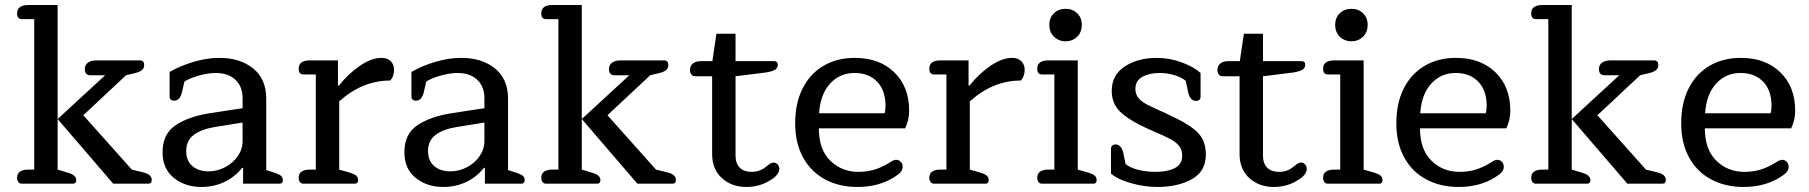

<svg xmlns="http://www.w3.org/2000/svg" viewBox="-20 -730 7189 763"><path d="M67 0Q58 0 53 -6.5Q48 -13 48 -24Q48 -40 59.5 -48Q71 -56 91 -56H116V-654H67Q48 -654 48 -677Q48 -694 59.5 -702Q71 -710 91 -710H209V-56L252 -43Q283 -34 283 -14Q283 0 270 0ZM430 0 209 -257 398 -431H338Q328 -431 322.5 -437.5Q317 -444 317 -455Q317 -472 329.5 -481Q342 -490 363 -490H537Q553 -490 553 -470Q553 -449 519 -440L481 -431L311 -272L504 -56L549 -45Q583 -37 583 -15Q583 0 569 0Z M626 -125Q626 -198 678 -232.5Q730 -267 813 -280L944 -300V-340Q944 -386 915.5 -413Q887 -440 837 -440Q808 -440 771.5 -430Q735 -420 713 -406L703 -363Q695 -330 672 -330Q663 -330 658.5 -334.5Q654 -339 654 -346V-444Q695 -468 748.5 -484Q802 -500 852 -500Q934 -500 986 -458Q1038 -416 1038 -338V-54L1073 -43Q1090 -37 1097 -31Q1104 -25 1104 -14Q1104 0 1091 0H946V-63H942Q915 -28 873 -7.5Q831 13 780 13Q716 13 671 -23Q626 -59 626 -125ZM944 -169V-243L832 -225Q779 -216 749.5 -193.5Q720 -171 720 -130Q720 -91 744.5 -70Q769 -49 809 -49Q843 -49 874.5 -65.5Q906 -82 925 -109.5Q944 -137 944 -169Z M1186 0Q1177 0 1172 -6.5Q1167 -13 1167 -24Q1167 -40 1178.5 -48Q1190 -56 1210 -56H1235V-434H1186Q1167 -434 1167 -457Q1167 -474 1178.5 -482Q1190 -490 1210 -490H1323V-390H1327Q1363 -436 1409.5 -468Q1456 -500 1496 -500Q1520 -500 1533 -486.5Q1546 -473 1546 -453Q1546 -427 1531 -410Q1420 -410 1328 -327V-56L1373 -43Q1389 -38 1396 -31.5Q1403 -25 1403 -14Q1403 0 1390 0Z M1587 -125Q1587 -198 1639 -232.5Q1691 -267 1774 -280L1905 -300V-340Q1905 -386 1876.5 -413Q1848 -440 1798 -440Q1769 -440 1732.5 -430Q1696 -420 1674 -406L1664 -363Q1656 -330 1633 -330Q1624 -330 1619.5 -334.5Q1615 -339 1615 -346V-444Q1656 -468 1709.5 -484Q1763 -500 1813 -500Q1895 -500 1947 -458Q1999 -416 1999 -338V-54L2034 -43Q2051 -37 2058 -31Q2065 -25 2065 -14Q2065 0 2052 0H1907V-63H1903Q1876 -28 1834 -7.5Q1792 13 1741 13Q1677 13 1632 -23Q1587 -59 1587 -125ZM1905 -169V-243L1793 -225Q1740 -216 1710.5 -193.5Q1681 -171 1681 -130Q1681 -91 1705.5 -70Q1730 -49 1770 -49Q1804 -49 1835.5 -65.5Q1867 -82 1886 -109.5Q1905 -137 1905 -169Z M2150 0Q2141 0 2136 -6.5Q2131 -13 2131 -24Q2131 -40 2142.5 -48Q2154 -56 2174 -56H2199V-654H2150Q2131 -654 2131 -677Q2131 -694 2142.5 -702Q2154 -710 2174 -710H2292V-56L2335 -43Q2366 -34 2366 -14Q2366 0 2353 0ZM2513 0 2292 -257 2481 -431H2421Q2411 -431 2405.5 -437.5Q2400 -444 2400 -455Q2400 -472 2412.5 -481Q2425 -490 2446 -490H2620Q2636 -490 2636 -470Q2636 -449 2602 -440L2564 -431L2394 -272L2587 -56L2632 -45Q2666 -37 2666 -15Q2666 0 2652 0Z M2810 -118V-427H2742Q2733 -427 2727.5 -434Q2722 -441 2722 -452Q2722 -468 2733.5 -477.5Q2745 -487 2765 -487H2811L2827 -596H2903V-487H3057Q3063 -487 3067 -483.5Q3071 -480 3071 -473Q3071 -460 3060 -453Q3049 -446 3024 -442L2904 -427H2903V-112Q2903 -80 2920 -63.5Q2937 -47 2966 -47Q2985 -47 3000 -53Q3015 -59 3030 -72Q3044 -84 3053 -84Q3063 -84 3070 -77Q3077 -70 3077 -58Q3077 -48 3068.5 -36.5Q3060 -25 3043 -15Q3000 13 2946 13Q2888 13 2849 -22Q2810 -57 2810 -118Z M3140 -240Q3140 -320 3169.5 -378.5Q3199 -437 3252.5 -468.5Q3306 -500 3377 -500Q3475 -500 3534 -442.5Q3593 -385 3593 -290Q3593 -254 3577 -220H3234Q3234 -136 3279.5 -91.5Q3325 -47 3391 -47Q3427 -47 3457 -56.5Q3487 -66 3517 -85Q3532 -95 3541 -95Q3552 -95 3559.5 -87Q3567 -79 3567 -67Q3567 -55 3558.5 -45.5Q3550 -36 3532 -25Q3471 13 3387 13Q3315 13 3259 -17Q3203 -47 3171.5 -104Q3140 -161 3140 -240ZM3495 -280Q3499 -291 3499 -309Q3499 -371 3465.5 -405.5Q3432 -440 3376 -440Q3317 -440 3278.5 -397.5Q3240 -355 3235 -280Z M3692 0Q3683 0 3678 -6.5Q3673 -13 3673 -24Q3673 -40 3684.5 -48Q3696 -56 3716 -56H3741V-434H3692Q3673 -434 3673 -457Q3673 -474 3684.5 -482Q3696 -490 3716 -490H3829V-390H3833Q3869 -436 3915.5 -468Q3962 -500 4002 -500Q4026 -500 4039 -486.5Q4052 -473 4052 -453Q4052 -427 4037 -410Q3926 -410 3834 -327V-56L3879 -43Q3895 -38 3902 -31.5Q3909 -25 3909 -14Q3909 0 3896 0Z M4150 -631Q4150 -660 4168.5 -677.5Q4187 -695 4215 -695Q4242 -695 4260.5 -677.5Q4279 -660 4279 -631Q4279 -602 4260.5 -584Q4242 -566 4215 -566Q4187 -566 4168.5 -584Q4150 -602 4150 -631ZM4121 0Q4112 0 4107 -6.5Q4102 -13 4102 -24Q4102 -40 4113.5 -48Q4125 -56 4145 -56H4170V-434H4121Q4102 -434 4102 -457Q4102 -474 4113.5 -482Q4125 -490 4145 -490H4263V-56L4308 -43Q4324 -38 4331 -31.5Q4338 -25 4338 -14Q4338 0 4325 0Z M4395 -40V-139Q4395 -146 4399.5 -151Q4404 -156 4413 -156Q4436 -156 4444 -122L4453 -78Q4471 -63 4504 -55Q4537 -47 4571 -47Q4619 -47 4648.5 -62Q4678 -77 4678 -111Q4678 -135 4665.5 -150.5Q4653 -166 4629 -178.5Q4605 -191 4544 -217Q4467 -252 4432.5 -285Q4398 -318 4398 -369Q4398 -432 4450 -466Q4502 -500 4577 -500Q4628 -500 4676.5 -482Q4725 -464 4751 -440V-345Q4751 -338 4746.5 -333.5Q4742 -329 4733 -329Q4710 -329 4702 -362L4692 -409Q4675 -423 4646.5 -431.5Q4618 -440 4588 -440Q4547 -440 4519.5 -424.5Q4492 -409 4492 -377Q4492 -356 4503.5 -341.5Q4515 -327 4537.5 -315Q4560 -303 4610 -281L4631 -271Q4707 -236 4739.5 -203.5Q4772 -171 4772 -116Q4772 -49 4716.5 -18Q4661 13 4579 13Q4528 13 4475 -2Q4422 -17 4395 -40Z M4906 -118V-427H4838Q4829 -427 4823.5 -434Q4818 -441 4818 -452Q4818 -468 4829.5 -477.5Q4841 -487 4861 -487H4907L4923 -596H4999V-487H5153Q5159 -487 5163 -483.5Q5167 -480 5167 -473Q5167 -460 5156 -453Q5145 -446 5120 -442L5000 -427H4999V-112Q4999 -80 5016 -63.5Q5033 -47 5062 -47Q5081 -47 5096 -53Q5111 -59 5126 -72Q5140 -84 5149 -84Q5159 -84 5166 -77Q5173 -70 5173 -58Q5173 -48 5164.5 -36.5Q5156 -25 5139 -15Q5096 13 5042 13Q4984 13 4945 -22Q4906 -57 4906 -118Z M5286 -631Q5286 -660 5304.5 -677.5Q5323 -695 5351 -695Q5378 -695 5396.5 -677.5Q5415 -660 5415 -631Q5415 -602 5396.5 -584Q5378 -566 5351 -566Q5323 -566 5304.5 -584Q5286 -602 5286 -631ZM5257 0Q5248 0 5243 -6.5Q5238 -13 5238 -24Q5238 -40 5249.5 -48Q5261 -56 5281 -56H5306V-434H5257Q5238 -434 5238 -457Q5238 -474 5249.5 -482Q5261 -490 5281 -490H5399V-56L5444 -43Q5460 -38 5467 -31.5Q5474 -25 5474 -14Q5474 0 5461 0Z M5529 -240Q5529 -320 5558.5 -378.5Q5588 -437 5641.5 -468.5Q5695 -500 5766 -500Q5864 -500 5923 -442.5Q5982 -385 5982 -290Q5982 -254 5966 -220H5623Q5623 -136 5668.5 -91.5Q5714 -47 5780 -47Q5816 -47 5846 -56.5Q5876 -66 5906 -85Q5921 -95 5930 -95Q5941 -95 5948.5 -87Q5956 -79 5956 -67Q5956 -55 5947.5 -45.5Q5939 -36 5921 -25Q5860 13 5776 13Q5704 13 5648 -17Q5592 -47 5560.5 -104Q5529 -161 5529 -240ZM5884 -280Q5888 -291 5888 -309Q5888 -371 5854.5 -405.5Q5821 -440 5765 -440Q5706 -440 5667.5 -397.5Q5629 -355 5624 -280Z M6084 0Q6075 0 6070 -6.5Q6065 -13 6065 -24Q6065 -40 6076.5 -48Q6088 -56 6108 -56H6133V-654H6084Q6065 -654 6065 -677Q6065 -694 6076.5 -702Q6088 -710 6108 -710H6226V-56L6269 -43Q6300 -34 6300 -14Q6300 0 6287 0ZM6447 0 6226 -257 6415 -431H6355Q6345 -431 6339.5 -437.5Q6334 -444 6334 -455Q6334 -472 6346.5 -481Q6359 -490 6380 -490H6554Q6570 -490 6570 -470Q6570 -449 6536 -440L6498 -431L6328 -272L6521 -56L6566 -45Q6600 -37 6600 -15Q6600 0 6586 0Z M6661 -240Q6661 -320 6690.5 -378.5Q6720 -437 6773.5 -468.5Q6827 -500 6898 -500Q6996 -500 7055 -442.5Q7114 -385 7114 -290Q7114 -254 7098 -220H6755Q6755 -136 6800.5 -91.5Q6846 -47 6912 -47Q6948 -47 6978 -56.5Q7008 -66 7038 -85Q7053 -95 7062 -95Q7073 -95 7080.5 -87Q7088 -79 7088 -67Q7088 -55 7079.5 -45.5Q7071 -36 7053 -25Q6992 13 6908 13Q6836 13 6780 -17Q6724 -47 6692.5 -104Q6661 -161 6661 -240ZM7016 -280Q7020 -291 7020 -309Q7020 -371 6986.5 -405.5Q6953 -440 6897 -440Q6838 -440 6799.5 -397.5Q6761 -355 6756 -280Z"/></svg>

Font: Maitree Medium
Style: Regular
Weight: 500
Designer: CadsonDemak Team
Foundry: CadsonDemak
Version: Version 1.010